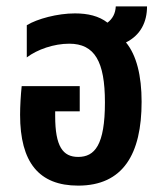

<svg xmlns="http://www.w3.org/2000/svg" viewBox="-20 -570 508 602"><path d="M225 12C366 12 424 -87 424 -251C424 -333 408 -397 375 -437C421 -460 441 -501 441 -550H343C342 -528 333 -511 317 -499C290 -520 255 -528 215 -528C160 -528 97 -511 64 -491V-390C97 -415 149 -433 197 -433C277 -433 309 -377 309 -249C309 -115 277 -78 225 -78C177 -78 153 -111 153 -206V-221H230V-300H48C45 -272 43 -236 43 -210C43 -61 102 12 225 12Z"/></svg>

Font: Noto Sans Thai UI ExtCond SemBd
Style: Regular
Weight: 600
Width: 2
Designer: Monotype Design Team
Foundry: Monotype Imaging Inc.
Version: Version 2.000